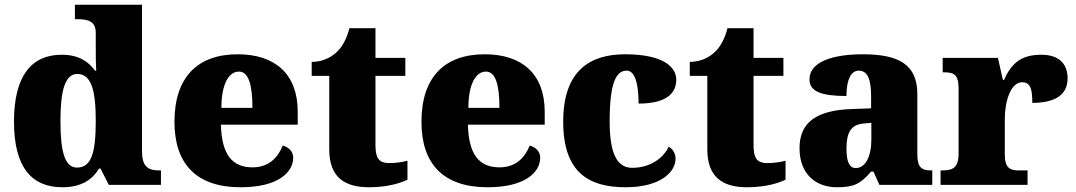

<svg xmlns="http://www.w3.org/2000/svg" viewBox="-20 -780 4539 810"><path d="M243 10C321 10 368 -20 398 -69H404L439 0H659V-61H651C602 -61 579 -80 579 -143V-760H296V-699H304C348 -699 384 -693 384 -641V-596C384 -557 384 -512 386 -482H381C353 -520 313 -549 240 -549C113 -549 39 -460 39 -267C39 -75 113 10 243 10ZM305 -73C254 -73 235 -138 235 -269C235 -397 254 -468 306 -468C366 -468 384 -397 384 -270C384 -137 366 -73 305 -73Z M995 10C1156 10 1217 -55 1217 -115C1217 -141 1198 -159 1173 -166C1151 -113 1113 -74 1045 -74C959 -74 915 -129 912 -254H1236V-309C1236 -468 1140 -551 983 -551C813 -551 716 -454 716 -266C716 -91 806 10 995 10ZM1045 -325H914C914 -425 945 -478 988 -478C1028 -478 1045 -424 1045 -325Z M1537 10C1620 10 1675 -10 1699 -22V-102C1678 -96 1650 -92 1623 -92C1575 -92 1564 -116 1564 -170V-460H1690V-536H1564V-661H1454C1444 -620 1426 -587 1408 -568C1389 -547 1352 -519 1295 -519V-460H1369V-150C1369 -32 1434 10 1537 10Z M2037 10C2198 10 2259 -55 2259 -115C2259 -141 2240 -159 2215 -166C2193 -113 2155 -74 2087 -74C2001 -74 1957 -129 1954 -254H2278V-309C2278 -468 2182 -551 2025 -551C1855 -551 1758 -454 1758 -266C1758 -91 1848 10 2037 10ZM2087 -325H1956C1956 -425 1987 -478 2030 -478C2070 -478 2087 -424 2087 -325Z M2619 10C2770 10 2830 -57 2830 -110C2830 -128 2822 -150 2801 -161C2778 -112 2722 -72 2647 -72C2580 -72 2552 -138 2552 -268C2552 -433 2580 -482 2624 -482C2662 -482 2674 -416 2674 -343C2812 -343 2833 -403 2833 -444C2833 -496 2780 -551 2617 -551C2471 -551 2356 -484 2356 -267C2356 -55 2461 10 2619 10Z M3132 10C3215 10 3270 -10 3294 -22V-102C3273 -96 3245 -92 3218 -92C3170 -92 3159 -116 3159 -170V-460H3285V-536H3159V-661H3049C3039 -620 3021 -587 3003 -568C2984 -547 2947 -519 2890 -519V-460H2964V-150C2964 -32 3029 10 3132 10Z M3511 10C3582 10 3610 -4 3655 -56H3665L3690 0H3913V-61H3909C3864 -61 3850 -77 3850 -131V-383C3850 -507 3773 -551 3620 -551C3497 -551 3395 -521 3395 -445C3395 -394 3445 -375 3551 -375C3551 -446 3571 -482 3603 -482C3638 -482 3655 -449 3655 -375V-323L3574 -320C3426 -315 3353 -265 3353 -155C3353 -43 3424 10 3511 10ZM3590 -71C3563 -71 3551 -99 3551 -152C3551 -220 3569 -255 3625 -259L3656 -262V-191C3656 -118 3630 -71 3590 -71Z M3948 0H4315V-61H4280C4243 -61 4219 -69 4219 -128V-278C4219 -355 4245 -433 4292 -433C4329 -433 4335 -401 4335 -346C4424 -346 4484 -375 4484 -450C4484 -506 4452 -549 4374 -549C4296 -549 4250 -521 4216 -443H4211L4190 -536H3957V-475H3961C4005 -475 4024 -466 4024 -407V-133C4024 -70 3998 -61 3953 -61H3948Z"/></svg>

Font: Noto Serif Gurmukhi Black
Style: Regular
Weight: 900
Designer: Vaibhav Singh and the Monotype Design Team
Foundry: Monotype Imaging Inc.
Version: Version 2.004